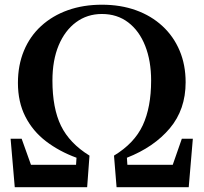

<svg xmlns="http://www.w3.org/2000/svg" viewBox="-20 -779 847 799"><path d="M41.4 0 24.1 -201.7H70.1L118.5 -66.3L82.2 -93.1H310.8L294.7 -65.6L298.4 -122.6Q226.6 -148.9 171.6 -190.9Q116.5 -233 85.6 -293.6Q54.6 -354.2 54.6 -434.2Q54.6 -507.8 79.6 -567.9Q104.5 -628.1 151.4 -670.9Q198.2 -713.7 262.4 -736.6Q326.6 -759.4 404 -759.4Q482 -759.4 545.8 -736.4Q609.6 -713.4 656.1 -670.4Q702.6 -627.4 727.5 -568.2Q752.5 -509 752.5 -436.7Q752.5 -323.2 686.6 -245Q620.8 -166.8 508.1 -122.6L511.9 -65.8L496.8 -93.1H723.1L689.1 -65.3L736.7 -201.7H782.5L765.4 0H465.1L454.4 -131.4Q539.3 -182.8 574.1 -257.7Q608.9 -332.6 608.9 -443.7Q608.9 -525.7 584.2 -588.2Q559.5 -650.8 513.5 -685.8Q467.6 -720.8 404 -720.8Q343.1 -720.8 296.6 -686.5Q250.1 -652.2 224.1 -590.2Q198.2 -528.1 198.2 -443.7Q198.2 -328.8 233.7 -255.8Q269.3 -182.8 352.4 -131.4L342.7 0Z"/></svg>

Font: Noto Serif TC
Style: Regular
Weight: 200
Designer: Ryoko NISHIZUKA 西塚涼子 (kana & ideographs); Frank Grießhammer (Latin, Greek & Cyrillic); Wenlong ZHANG 张文龙 (bopomofo); San
Foundry: Adobe
Version: Version 2.001;hotconv 1.1.0;makeotfexe 2.6.0